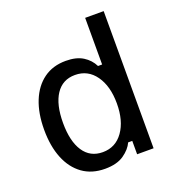

<svg xmlns="http://www.w3.org/2000/svg" viewBox="-125 -766 800 877"><g transform="rotate(-20 275.0 -327.5)"><path d="M237.5 12.5Q173.3 12.5 128.3 -20Q83.3 -52.5 59.6 -111.2Q35.8 -170 35.8 -250Q35.8 -330 59.6 -388.8Q83.3 -447.5 127.9 -480Q172.5 -512.5 235.8 -512.5Q286.7 -512.5 318.8 -492.5Q350.8 -472.5 366.7 -440H386.7V-666.7H476.7V0H396.7V-65H376.7Q363.3 -35 329.2 -11.2Q295 12.5 237.5 12.5ZM253.3 -62.5Q315.8 -62.5 352.5 -114.2Q389.2 -165.8 389.2 -250Q389.2 -334.2 352.5 -385.8Q315.8 -437.5 253.3 -437.5Q192.5 -437.5 160 -388.3Q127.5 -339.2 127.5 -250Q127.5 -160.8 160 -111.7Q192.5 -62.5 253.3 -62.5Z"/></g></svg>

Font: Familjen Grotesk Variable
Style: Regular
Weight: 400
Designer: Anders Wikstroem, Jonas Baeckman, Matilda Gysing, Kristian Moeller
Foundry: Familjen STHLM AB
Version: Version 2.000